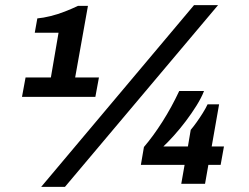

<svg xmlns="http://www.w3.org/2000/svg" viewBox="-20 -719 974 751"><path d="M141 12 739 -699H833L234 12ZM66 -340 80 -416H179L209 -591H116L126 -647Q149 -649 177.5 -656Q206 -663 234 -674Q262 -685 285 -696H324L274 -416H367L353 -340ZM689 0 702 -74H531L543 -144Q579 -186 615 -242.5Q651 -299 681 -363H778Q768 -337 749 -306.5Q730 -276 707 -245.5Q684 -215 660.5 -189Q637 -163 619 -146H715L726 -211Q737 -224 749.5 -241.5Q762 -259 773.5 -277.5Q785 -296 792 -311H837L808 -146H856L843 -74H795L782 0Z"/></svg>

Font: Archivo SemiBold ExtraBold
Style: Italic
Weight: 800
Italic angle: -10°
Version: Version 2.001